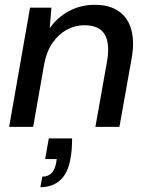

<svg xmlns="http://www.w3.org/2000/svg" viewBox="-20 -528 613 799"><path d="M18 0 105 -496H194L187 -412H188Q219 -456 267.5 -482Q316 -508 374 -508Q436 -508 474.5 -481Q513 -454 526.5 -404Q540 -354 528 -286L477 0H377L426 -276Q438 -347 415.5 -385Q393 -423 331 -423Q292 -423 257.5 -404Q223 -385 198.5 -349.5Q174 -314 164 -262L118 0ZM148 251 156 207Q181 207 195 192Q209 177 214 148L216 134H168L183 48H280Q280 70 278.5 91.5Q277 113 273 133Q263 192 231 221.5Q199 251 148 251Z"/></svg>

Font: DM Sans 28pt Medium
Style: Italic
Weight: 500
Italic angle: -10°
Version: Version 4.004;gftools[0.9.30]